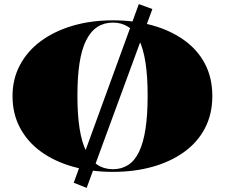

<svg xmlns="http://www.w3.org/2000/svg" viewBox="-20 -822 1095 935"><path d="M402 93 339 68 656 -802 722 -778ZM530 -723Q634 -723 722 -698.5Q810 -674 876 -627Q942 -580 978 -511.5Q1014 -443 1014 -354Q1014 -267 978.5 -198.5Q943 -130 877.5 -82.5Q812 -35 723.5 -10Q635 15 530 15Q424 15 334.5 -10.5Q245 -36 179.5 -83.5Q114 -131 77.5 -199.5Q41 -268 41 -354Q41 -437 77 -505Q113 -573 178.5 -621.5Q244 -670 333.5 -696.5Q423 -723 530 -723ZM530 -712Q487 -712 454.5 -691Q422 -670 400 -626.5Q378 -583 367.5 -516Q357 -449 357 -356Q357 -264 367.5 -196.5Q378 -129 400 -85Q422 -41 454.5 -19.5Q487 2 530 2Q572 2 604 -18.5Q636 -39 657 -82.5Q678 -126 688.5 -194Q699 -262 699 -356Q699 -450 688.5 -517.5Q678 -585 657 -628Q636 -671 604 -691.5Q572 -712 530 -712Z"/></svg>

Font: Kalnia SemiExpanded SemiBold
Style: Regular
Weight: 600
Width: 6
Designer: Frida Medrano
Foundry: Frida Medrano
Version: Version 1.105